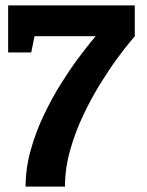

<svg xmlns="http://www.w3.org/2000/svg" viewBox="-20 -620 541 707"><path d="M219.3 67H74.3Q74.3 0 92.8 -66.5Q111.3 -133 140.8 -195Q170.3 -257 203.3 -309.8Q236.3 -362.7 265.8 -402.3Q295.3 -441.9 313.8 -464.3Q332.3 -486.7 332.3 -486.7H10V-600H476.3V-486.7Q477 -487.3 458.5 -465.3Q440 -443.3 410.8 -403.7Q381.7 -364 348.8 -310.8Q316 -257.7 286.5 -195.7Q257 -133.7 238.2 -66.8Q219.3 0 219.3 67ZM10 -426.7V-600H130L95 -426.7Z"/></svg>

Font: Epunda Slab Light
Style: Regular
Weight: 300
Designer: Simon Atzbach
Foundry: typofactur
Version: Version 1.102